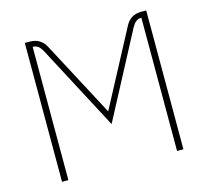

<svg xmlns="http://www.w3.org/2000/svg" viewBox="-101 -818 1014 935"><g transform="rotate(-15 406.0 -350.0)"><path d="M100 -700H125Q180 -700 205 -652L406 -273L607 -652Q632 -700 687 -700H712V0H680V-672Q663 -671 652.5 -663Q642 -655 632 -637L406 -209L180 -637Q170 -655 159.5 -663Q149 -671 132 -672V0H100Z"/></g></svg>

Font: KoHo ExtraLight
Style: Regular
Weight: 275
Version: Version 1.000; ttfautohint (v1.6)